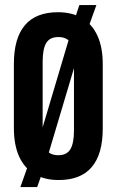

<svg xmlns="http://www.w3.org/2000/svg" viewBox="-20 -697 458 754"><path d="M210.5 10Q155 10 115.5 -13.2Q76 -36.5 55.2 -82.2Q34.5 -128 34.5 -194V-446Q34.5 -547 77.8 -598Q121 -649 207.5 -649Q263.5 -649 302.8 -625.5Q342 -602 362.8 -556.5Q383.5 -511 383.5 -445V-192.5Q383.5 -91.5 340.2 -40.8Q297 10 210.5 10ZM60 37.5 102 -80.5 122.5 -113 259.5 -573.5 269 -608.5 291.5 -677H358.5L319.5 -568.5L299.5 -526.5L165 -75.5L159.5 -57L126 37.5ZM209 -87.5Q242.5 -87.5 256.5 -111.2Q270.5 -135 270.5 -184.5V-473.5Q270.5 -509 256.2 -530.2Q242 -551.5 209 -551.5Q175.5 -551.5 161.5 -528Q147.5 -504.5 147.5 -455V-166Q147.5 -130.5 161.8 -109Q176 -87.5 209 -87.5Z"/></svg>

Font: Anek Tamil Condensed SemiBold
Style: Regular
Weight: 600
Width: 3
Designer: Aadarsh Rajan (Tamil), Yesha Goshar (Latin)
Foundry: Ek Type
Version: Version 1.003